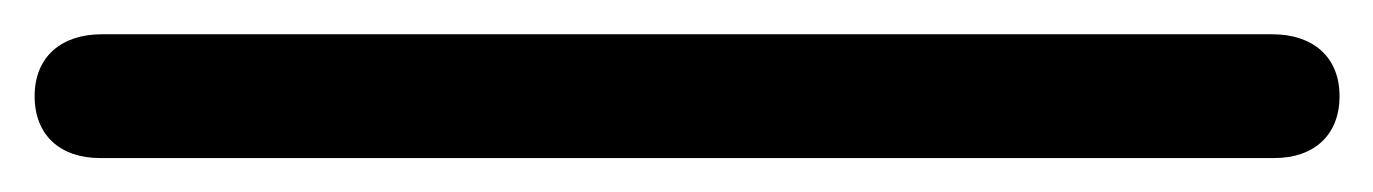

<svg xmlns="http://www.w3.org/2000/svg" viewBox="-69 65 801 112"><path d="M-9.8 85C-32.7 85 -48.8 97.7 -48.8 121.1C-48.8 144 -33.7 157.2 -10.7 157.2H674.3C697.3 157.2 712.4 144 712.4 121.1C712.4 97.7 696.3 85 673.3 85Z"/></svg>

Font: Stoke
Style: Regular
Weight: 400
Designer: Nicole Fally
Foundry: Nicole Fally
Version: Version 1.002